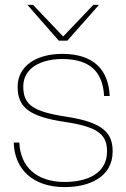

<svg xmlns="http://www.w3.org/2000/svg" viewBox="-20 -752 516 784"><path d="M244 12C342 12 440 -27 440 -134C440 -208 402 -252 254 -275C113 -296 75 -325 75 -399C75 -472 144 -511 234 -511C351 -511 400 -455 405 -360H428C423 -466 364 -532 234 -532C129 -532 52 -483 52 -398C52 -314 98 -276 246 -254C388 -233 417 -198 417 -133C417 -45 338 -9 244 -9C129 -9 63 -71 59 -170H36C39 -64 111 12 244 12ZM92 -732 220 -586H255L384 -732H361L238 -603L115 -732Z"/></svg>

Font: Aspekta 50
Style: Regular
Weight: 50
Designer: Ivo Dolenc
Version: Version 2.000